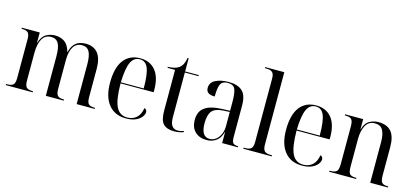

<svg xmlns="http://www.w3.org/2000/svg" viewBox="-63 -1238 3732 1726"><g transform="rotate(15 1803.5 -375.0)"><path d="M25 0V-10H33Q75 -10 91.5 -25.5Q108 -41 108 -86V-449Q108 -494 92 -510Q76 -526 34 -526H31V-536H198V-441H200Q218 -501 255.5 -523.5Q293 -546 340 -546Q391 -546 428 -520.5Q465 -495 483 -431H485Q496 -476 517 -501Q538 -526 565.5 -536Q593 -546 623 -546Q777 -546 777 -352V-88Q777 -42 793 -26Q809 -10 850 -10H853V0H685V-369Q685 -449 664.5 -486.5Q644 -524 597 -524Q543 -524 516 -480Q489 -436 489 -360V-89Q489 -43 505 -26.5Q521 -10 562 -10H565V0H398V-369Q398 -451 377 -487.5Q356 -524 308 -524Q253 -524 226 -476.5Q199 -429 199 -346V-88Q199 -42 215 -26Q231 -10 274 -10H276V0Z M1145 10Q1040 10 982.5 -62Q925 -134 925 -264Q925 -404 979 -475Q1033 -546 1132 -546Q1223 -546 1274.5 -484Q1326 -422 1326 -304V-282H1018Q1019 -130 1051 -65.5Q1083 -1 1154 -1Q1205 -1 1239 -31Q1273 -61 1283 -123Q1295 -120 1301 -111Q1307 -102 1307 -91Q1307 -70 1289.5 -46.5Q1272 -23 1236 -6.5Q1200 10 1145 10ZM1231 -292Q1231 -423 1208 -479.5Q1185 -536 1131 -536Q1075 -536 1048.5 -479.5Q1022 -423 1018 -292Z M1594 10Q1525 10 1492.5 -24Q1460 -58 1460 -145V-526H1390V-536Q1457 -537 1492 -562Q1512 -577 1524 -601Q1536 -625 1541 -659H1551V-536H1678V-526H1551V-111Q1551 -55 1569.5 -30Q1588 -5 1624 -5Q1648 -5 1680 -16V-6Q1667 0 1643 5Q1619 10 1594 10Z M1896 10Q1828 10 1787.5 -29Q1747 -68 1747 -139Q1747 -217 1799 -254.5Q1851 -292 1957 -296L2033 -299V-381Q2033 -464 2017.5 -500Q2002 -536 1949 -536Q1899 -536 1882.5 -501.5Q1866 -467 1866 -387Q1826 -387 1805.5 -401Q1785 -415 1785 -446Q1785 -497 1834 -521.5Q1883 -546 1955 -546Q2039 -546 2082 -507Q2125 -468 2125 -373V-79Q2125 -38 2137.5 -24Q2150 -10 2182 -10H2185V0H2039V-102H2037Q2022 -45 1984.5 -17.5Q1947 10 1896 10ZM1919 -7Q1953 -7 1978.5 -27.5Q2004 -48 2018.5 -81.5Q2033 -115 2033 -156V-288L1976 -285Q1899 -281 1869.5 -246Q1840 -211 1840 -132Q1840 -7 1919 -7Z M2236 0V-10H2247Q2290 -10 2306.5 -26Q2323 -42 2323 -86V-675Q2323 -719 2305.5 -734.5Q2288 -750 2249 -750H2236V-760H2414V-89Q2414 -43 2430.5 -26.5Q2447 -10 2490 -10H2501V0Z M2783 10Q2678 10 2620.5 -62Q2563 -134 2563 -264Q2563 -404 2617 -475Q2671 -546 2770 -546Q2861 -546 2912.5 -484Q2964 -422 2964 -304V-282H2656Q2657 -130 2689 -65.5Q2721 -1 2792 -1Q2843 -1 2877 -31Q2911 -61 2921 -123Q2933 -120 2939 -111Q2945 -102 2945 -91Q2945 -70 2927.5 -46.5Q2910 -23 2874 -6.5Q2838 10 2783 10ZM2869 -292Q2869 -423 2846 -479.5Q2823 -536 2769 -536Q2713 -536 2686.5 -479.5Q2660 -423 2656 -292Z M3035 0V-10H3043Q3087 -10 3102.5 -27Q3118 -44 3118 -95V-443Q3118 -492 3103 -509Q3088 -526 3045 -526H3040V-536H3208V-442H3210Q3227 -503 3266.5 -524.5Q3306 -546 3349 -546Q3429 -546 3468.5 -500Q3508 -454 3508 -354V-95Q3508 -45 3522 -27.5Q3536 -10 3577 -10H3582V0H3417V-379Q3417 -449 3395.5 -488Q3374 -527 3322 -527Q3263 -527 3236 -477.5Q3209 -428 3209 -352V-94Q3209 -44 3223.5 -27Q3238 -10 3281 -10H3286V0Z"/></g></svg>

Font: Noto Serif Display SemiCondensed
Style: Regular
Weight: 400
Width: 4
Designer: Monotype Design Team
Foundry: Monotype Imaging Inc.
Version: Version 2.009